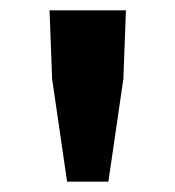

<svg xmlns="http://www.w3.org/2000/svg" viewBox="-20 -706 340 372"><path d="M110 -354 81 -553 76 -686H224L219 -553L190 -354Z"/></svg>

Font: hySource Sans Pro
Style: Bold
Weight: 700
Designer: Paul D. Hunt
Foundry: Adobe Systems Incorporated
Version: Version 2.021;PS 2.000;hotconv 1.0.86;makeotf.lib2.5.63406